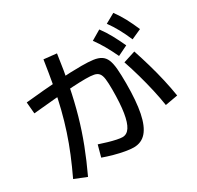

<svg xmlns="http://www.w3.org/2000/svg" viewBox="-185 -1062 1370 1332"><g transform="rotate(-30 500.0 -396.0)"><path d="M761 -566Q735 -621 710.5 -664Q686 -707 656 -748L734 -794Q766 -751 791 -705Q816 -659 841 -605ZM900 -619Q876 -675 852 -718.5Q828 -762 799 -802L876 -845Q908 -801 932.5 -755Q957 -709 980 -655ZM58 14Q96 -66 126.5 -140Q157 -214 181.5 -288.5Q206 -363 226 -442Q246 -521 262.5 -611.5Q279 -702 295 -808L397 -797Q379 -667 357 -556Q335 -445 306.5 -344.5Q278 -244 240.5 -146.5Q203 -49 155 53ZM872 -109Q863 -169 847.5 -237.5Q832 -306 812.5 -375.5Q793 -445 771 -509L868 -540Q890 -474 910.5 -403Q931 -332 947 -261.5Q963 -191 973 -127ZM533 35Q507 35 467 28Q427 21 383.5 9Q340 -3 301 -17L326 -109Q359 -98 393 -88Q427 -78 456 -72Q485 -66 501 -66Q536 -66 558.5 -100Q581 -134 592.5 -205.5Q604 -277 604 -388Q604 -441 600 -472.5Q596 -504 583.5 -519.5Q571 -535 546.5 -540Q522 -545 480 -545Q438 -545 375 -541.5Q312 -538 231 -531.5Q150 -525 53 -515L45 -607Q202 -623 310 -630Q418 -637 500 -637Q556 -637 593 -632Q630 -627 653.5 -612Q677 -597 689 -568.5Q701 -540 705 -493Q709 -446 709 -376Q709 -235 690.5 -144Q672 -53 633.5 -9Q595 35 533 35Z"/></g></svg>

Font: M PLUS 2 Medium
Style: Regular
Weight: 500
Designer: Coji Morishita
Foundry: UNDERFOREST DESIGN
Version: Version 1.001